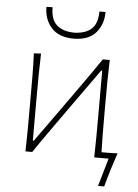

<svg xmlns="http://www.w3.org/2000/svg" viewBox="-59 -778 691 964"><g transform="rotate(5 287.0 -296.0)"><path d="M284.5 -585Q210.5 -585 173 -627.2Q135.5 -669.5 135.5 -732L166.5 -733Q166.5 -671.5 196.8 -644Q227 -616.5 284.5 -615Q342.5 -616.5 372.5 -644Q402.5 -671.5 402.5 -732H433.5Q433.5 -669.5 396.8 -627.2Q360 -585 284.5 -585ZM94 0Q95.5 -56.5 95.8 -108.5Q96 -160.5 96 -221V-271Q96 -332 95.8 -385Q95.5 -438 93 -494L129 -496Q127 -439.5 126.5 -385.8Q126 -332 126 -271V-57H131L268 -248.5Q311.5 -309.5 355.5 -371.5Q399.5 -433.5 440.5 -494H475.5Q473.5 -438 473 -385Q472.5 -332 472.5 -271V-221Q472.5 -168 472.8 -122.2Q473 -76.5 474.5 -29Q494.5 -29 516.5 -29.2Q538.5 -29.5 555.5 -30.5Q547.5 -7.5 540.8 14Q534 35.5 527 57.5Q520.5 78.5 514.5 99.2Q508.5 120 503 141H472L513 0H440.5Q442 -56.5 442.2 -108.5Q442.5 -160.5 442.5 -221V-437.5H437.5L301.5 -247Q257.5 -185 213.5 -123.2Q169.5 -61.5 128 0Z"/></g></svg>

Font: Commissioner Flair Thin
Style: Regular
Weight: 100
Designer: Kostas Bartsokas
Foundry: Kostas Bartsokas
Version: Version 1.000; ttfautohint (v1.8.3)